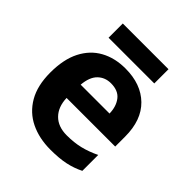

<svg xmlns="http://www.w3.org/2000/svg" viewBox="-196 -841 983 983"><g transform="rotate(45 295.5 -349.5)"><path d="M303 -556Q416 -556 482 -491.5Q548 -427 548 -308V-236H196Q198 -173 233.5 -137Q269 -101 332 -101Q385 -101 428 -111.5Q471 -122 517 -144V-29Q477 -9 432.5 0.5Q388 10 325 10Q243 10 180 -20.5Q117 -51 81 -113Q45 -175 45 -269Q45 -365 77.5 -428.5Q110 -492 168 -524Q226 -556 303 -556ZM304 -450Q261 -450 232.5 -422Q204 -394 199 -335H408Q407 -385 382 -417.5Q357 -450 304 -450ZM461 -709V-606H130V-709Z"/></g></svg>

Font: Noto Sans Thaana
Style: Bold
Weight: 700
Designer: David Williams
Foundry: Google Inc.
Version: Version 3.001; ttfautohint (v1.8.4.7-5d5b)